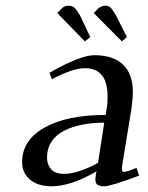

<svg xmlns="http://www.w3.org/2000/svg" viewBox="-20 -651 524 678"><path d="M58.1 -78.1Q58.1 -156.2 137.5 -200.7Q216.8 -245.1 353 -245.1L356.9 -269Q359.9 -283.7 359.9 -309.1Q359.9 -360.8 339.8 -385.5Q319.8 -410.2 278.8 -410.2Q237.3 -410.2 163.1 -371.1L154.8 -394Q263.7 -456.1 313 -456.1Q379.4 -456.1 414.3 -423.1Q449.2 -390.1 449.2 -325.2Q449.2 -304.7 443.8 -264.2L411.1 -64.9Q408.2 -43.9 418 -43.9Q427.2 -43.9 461.9 -58.1L471.2 -30.8Q371.6 6.8 347.2 6.8Q316.9 6.8 316.9 -15.1Q316.9 -25.4 318.8 -35.2L320.8 -45.9Q230.5 6.8 162.1 6.8Q113.8 6.8 85.9 -16.8Q58.1 -40.5 58.1 -78.1ZM146 -94.2Q146 -70.3 160.2 -53.7Q174.3 -37.1 207 -37.1Q234.9 -37.1 268.6 -49.6Q302.2 -62 326.2 -76.2L348.1 -217.8Q306.6 -217.8 271.2 -210.9Q235.8 -204.1 207.3 -189.9Q178.7 -175.8 162.4 -151.4Q146 -127 146 -94.2ZM182.1 -605 201.2 -624Q211.4 -630.9 221.2 -630.9Q234.9 -630.9 242.7 -623.8Q250.5 -616.7 262.2 -597.2L298.8 -520L279.8 -504.9ZM311 -605 330.1 -624Q342.3 -630.9 352.1 -630.9Q363.8 -630.9 370.4 -624.3Q377 -617.7 389.2 -597.2L428.2 -520L410.2 -504.9Z"/></svg>

Font: Dehuti
Style: Bold-Italic
Weight: 700
Version: Version 1.2